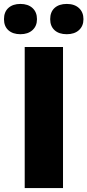

<svg xmlns="http://www.w3.org/2000/svg" viewBox="-48 -952 442 972"><path d="M77.1 0V-713.9H271V0ZM-27.8 -855Q-27.8 -891.6 -5.4 -911.9Q17.1 -932.1 55.2 -932.1Q93.8 -932.1 116.5 -911.4Q139.2 -890.6 139.2 -855Q139.2 -820.3 116.5 -799.6Q93.8 -778.8 55.2 -778.8Q17.1 -778.8 -5.4 -798.8Q-27.8 -818.8 -27.8 -855ZM206.1 -855Q206.1 -891.6 228.5 -911.9Q251 -932.1 290 -932.1Q329.1 -932.1 351.8 -911.1Q374.5 -890.1 374.5 -855Q374.5 -820.3 351.8 -799.6Q329.1 -778.8 290 -778.8Q250.5 -778.8 228.3 -799.1Q206.1 -819.3 206.1 -855Z"/></svg>

Font: Open Sans ExtBd
Style: Bold
Weight: 800
Foundry: Ascender Corporation
Version: Version 1.10